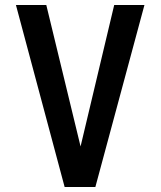

<svg xmlns="http://www.w3.org/2000/svg" viewBox="-20 -745 640 765"><path d="M43.5 -725H164.5L301 -161.5L435 -725H555.5L360 0H237.5Z"/></svg>

Font: JuliaMono SemiBold
Style: Regular
Weight: 600
Monospace: yes
Designer: cormullion
Foundry: corm
Version: Version 0.055; ttfautohint (v1.8.4)